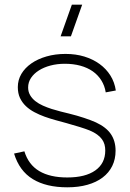

<svg xmlns="http://www.w3.org/2000/svg" viewBox="-20 -785 554 819"><path d="M238.5 -630 286.5 -765H330.5L282.5 -630ZM267 14Q177 14 119.8 -21Q62.5 -56 40 -130L84 -139.5Q101.5 -82.5 147.5 -55.2Q193.5 -28 267 -28Q344 -28 386.5 -58Q429 -88 429 -143Q429 -156.5 425.8 -168.5Q422.5 -180.5 414.8 -191.2Q407 -202 394.2 -211.2Q381.5 -220.5 362.5 -228.5Q346.5 -235 320.2 -243.2Q294 -251.5 263 -260Q241 -266 217.2 -272.5Q193.5 -279 170.5 -287.2Q147.5 -295.5 126.8 -306.5Q106 -317.5 90.2 -332.5Q74.5 -347.5 65.2 -367.2Q56 -387 56 -413.5Q56 -444 71.2 -469.8Q86.5 -495.5 113.8 -514.5Q141 -533.5 178.2 -544.2Q215.5 -555 259.5 -555Q303 -555 339.8 -543.8Q376.5 -532.5 404.8 -512Q433 -491.5 451 -462.8Q469 -434 474 -399L431 -391Q426.5 -419.5 412.2 -442.2Q398 -465 375.5 -480.8Q353 -496.5 322.8 -504.8Q292.5 -513 256.5 -513Q224 -513 195.5 -505.5Q167 -498 145.8 -484.5Q124.5 -471 112.2 -452.5Q100 -434 100 -412Q100 -393.5 108.5 -379Q117 -364.5 131 -353.5Q145 -342.5 163 -334.5Q181 -326.5 200.5 -320.2Q220 -314 239.2 -309.2Q258.5 -304.5 274.5 -300.5Q309 -292 339 -282Q369 -272 389 -263Q433 -242.5 453 -213Q473 -183.5 473 -142Q473 -106 458.8 -77Q444.5 -48 417.8 -27.8Q391 -7.5 353 3.2Q315 14 267 14Z"/></svg>

Font: Vela Sans ExtLt
Style: Regular
Weight: 200
Designer: Principal design: Mikhail Sharanda - project Manrope.
Design modification: Ravid Balaliev
Foundry: Mikhail Sharanda
Version: Version 1.001